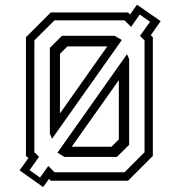

<svg xmlns="http://www.w3.org/2000/svg" viewBox="-20 -752 750 799"><path d="M159.5 26.5 61.5 -43 98 -94 88 -103V-597L191 -700H513L521.5 -692L550 -732.5L648.5 -664L607.5 -605.5L616 -597V-103L513 0H191L184 -7.5ZM146.5 -13 181 -61.5 207 -35H498L581.5 -118.5V-584L562.5 -602.5L604.5 -661.5L561.5 -691.5L525.5 -640L498 -667.5H207L123 -584V-118.5L142.5 -99.5L103 -44ZM196.5 -174.5 187.5 -196V-553L238 -603H457L487 -585.5ZM229.5 -280 426.5 -559H260.5L229.5 -528ZM248.5 -99 219 -116.5 508.5 -526.5 517.5 -506V-149.5L466.5 -99ZM278.5 -141.5H444L474.5 -172V-418.5Z"/></svg>

Font: Tourney Expanded
Style: Regular
Weight: 400
Width: 7
Designer: Tyler Finck
Foundry: Etcetera Type Co
Version: Version 1.010; ttfautohint (v1.8.3)